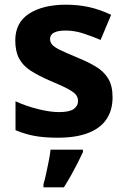

<svg xmlns="http://www.w3.org/2000/svg" viewBox="-20 -576 537 817"><path d="M459 -162Q459 -107 433 -68.5Q407 -30 355 -10Q303 10 226 10Q169 10 128 2.5Q87 -5 46 -22V-145Q90 -125 141 -112Q192 -99 231 -99Q275 -99 293.5 -112Q312 -125 312 -146Q312 -160 304.5 -171Q297 -182 272 -196Q247 -210 194 -232Q143 -254 110 -275.5Q77 -297 61 -327.5Q45 -358 45 -404Q45 -480 104 -518Q163 -556 261 -556Q312 -556 358 -546Q404 -536 453 -513L408 -406Q368 -423 332 -434.5Q296 -446 259 -446Q226 -446 209.5 -437Q193 -428 193 -410Q193 -397 201.5 -386.5Q210 -376 234.5 -364Q259 -352 307 -332Q354 -313 388 -292.5Q422 -272 440.5 -241.5Q459 -211 459 -162ZM333 71Q323 93 310.5 117.5Q298 142 283.5 168Q269 194 252 221H165V208Q171 188 176.5 162Q182 136 187.5 109Q193 82 195 61H333Z"/></svg>

Font: Noto Sans Hebrew
Style: Bold
Weight: 700
Designer: Monotype Design Team
Foundry: Monotype Imaging Inc.
Version: Version 2.003